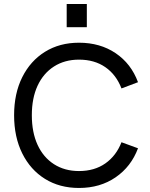

<svg xmlns="http://www.w3.org/2000/svg" viewBox="-20 -921 744 953"><path d="M372 12Q276 12 203.5 -33Q131 -78 90.5 -159.5Q50 -241 50 -349Q50 -457 90.5 -538Q131 -619 203.5 -664Q276 -709 372 -709Q477 -709 554 -657Q631 -605 665 -513L583 -482Q557 -550 503 -587.5Q449 -625 372 -625Q301 -625 248 -591Q195 -557 166.5 -495.5Q138 -434 138 -349Q138 -264 166.5 -202Q195 -140 248 -106Q301 -72 372 -72Q449 -72 503 -110Q557 -148 583 -215L665 -185Q631 -94 554 -41Q477 12 372 12ZM311 -786V-901H411V-786Z"/></svg>

Font: Hanken Grotesk
Style: Regular
Weight: 400
Designer: Alfredo Marco Pradil
Foundry: Hanken Design Co.
Version: Version 3.013